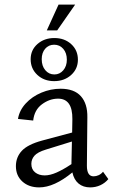

<svg xmlns="http://www.w3.org/2000/svg" viewBox="-20 -807 490 833"><path d="M294 -59Q215 6 150 6Q105 6 77 -19.5Q49 -45 49 -86Q49 -125 74.5 -152.5Q100 -180 162 -197L293 -232L294 -290Q295 -379 232 -379Q195 -379 162 -354.5Q129 -330 124 -284L58 -291Q64 -328 91.5 -358Q119 -388 159.5 -405Q200 -422 243 -422Q302 -422 331 -389.5Q360 -357 359 -298L357 -88Q357 -42 386 -42Q397 -42 408 -47Q419 -52 427 -62L450 -30Q436 -13 415.5 -3.5Q395 6 371 6Q341 6 321 -10.5Q301 -27 294 -59ZM113 -550Q113 -590 142.5 -616Q172 -642 216 -642Q260 -642 289 -615.5Q318 -589 318 -548Q318 -508 288.5 -481.5Q259 -455 215 -455Q171 -455 142 -482Q113 -509 113 -550ZM270 -548Q270 -577 254.5 -595Q239 -613 215 -613Q191 -613 176 -595.5Q161 -578 161 -550Q161 -521 176.5 -502.5Q192 -484 216 -484Q239 -484 254.5 -502Q270 -520 270 -548ZM234 -787H306L228 -675H183ZM174 -46Q197 -46 225.5 -58.5Q254 -71 290 -95V-101L292 -193L179 -158Q143 -147 129.5 -131.5Q116 -116 116 -96Q116 -72 132.5 -59Q149 -46 174 -46Z"/></svg>

Font: LXGW Bright TC
Style: Regular
Weight: 400
Designer: Christian Thalmann (Catharsis Fonts)
Foundry: LXGW / Christian Thalmann (Catharsis Fonts) / Fontworks Inc.
Version: Version 5.501